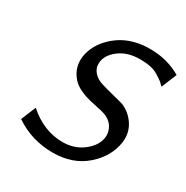

<svg xmlns="http://www.w3.org/2000/svg" viewBox="-166 -851 980 1009"><g transform="rotate(30 324.0 -346.0)"><path d="M56 -52 93 -142Q190 -56 304 -56Q373 -56 423.5 -93Q474 -130 486 -179Q493 -212 480 -240Q465 -275 425 -292Q405 -300 355 -310Q290 -322 247.5 -345.5Q205 -369 183 -416Q163 -461 175 -514Q193 -590 263.5 -647Q334 -704 438 -710H469Q566 -709 648 -661L610 -568Q609 -569 600 -577.5Q591 -586 589 -588L575 -598Q570 -602 562.5 -606Q555 -610 550 -614Q513 -637 442 -637Q365 -637 315 -598.5Q265 -560 263 -511Q261 -481 282 -457Q303 -433 339 -423Q357 -417 412.5 -403Q468 -389 476 -386Q526 -365 556 -319Q586 -273 579 -214Q566 -121 487 -51.5Q408 18 287 18Q159 18 56 -52Z"/></g></svg>

Font: Coval
Style: Book Italic
Weight: 350
Foundry: Context Ltd
Version: Version 001.000